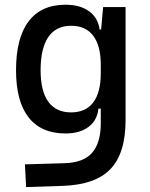

<svg xmlns="http://www.w3.org/2000/svg" viewBox="-20 -547 626 801"><path d="M88.9 233.4 84 138.7 250 133.8Q328.6 131.3 364.3 90.3Q399.9 49.3 400.4 -30.3V-408.2L410.2 -517.6H503.9V-45.9Q503.9 92.3 440.9 158.2Q377.9 224.1 240.2 228.5ZM253.4 9.8Q151.9 9.8 99.4 -57.1Q46.9 -124 46.9 -253.9Q46.9 -388.7 99.4 -458Q151.9 -527.3 253.4 -527.3Q314 -527.3 351.6 -500Q389.2 -472.7 395.5 -423.8H435.5L400.4 -276.4Q400.4 -356.4 368.9 -397.9Q337.4 -439.5 276.4 -439.5Q213.9 -439.5 181.6 -392.6Q149.4 -345.7 149.4 -253.9Q149.4 -167 181.6 -122.6Q213.9 -78.1 276.4 -78.1Q337.4 -78.1 368.9 -119.6Q400.4 -161.1 400.4 -241.2L435.5 -93.8H390.6Q385.7 -44.9 349.4 -17.6Q313 9.8 253.4 9.8Z"/></svg>

Font: Cascadia Code PL
Style: Regular
Weight: 400
Monospace: yes
Designer: Aaron Bell
Foundry: Saja Typeworks
Version: Version 2102.003